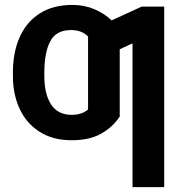

<svg xmlns="http://www.w3.org/2000/svg" viewBox="-20 -557 715 776"><path d="M335.9 -114.3V-409.2Q311 -435.5 267.6 -435.5Q206.1 -435.5 182.6 -389.4Q159.2 -343.3 159.2 -264.6V-249Q159.2 -176.8 186.5 -134.8Q213.9 -92.8 270.5 -92.8Q310.1 -92.8 335.9 -114.3ZM643.6 199.2H515.6V-381.8L463.9 -357.9V-85.9Q434.1 -41.5 387.2 -15.9Q340.3 9.8 269.5 9.8Q193.4 9.8 139.9 -24.4Q86.4 -58.6 59.3 -117.4Q32.2 -176.3 32.2 -249V-264.6Q32.2 -344.2 59.1 -405.8Q85.9 -467.3 139.9 -502.2Q193.8 -537.1 272.5 -537.1Q320.8 -537.1 361.1 -520Q401.4 -502.9 431.2 -474.6L552.7 -530.3H643.6Z"/></svg>

Font: Pretendard Std SemiBold
Style: Regular
Weight: 600
Designer: Base glyphs from Inter by Rasmus Andersson; Hangeul glyphs from Noto Sans CJK(Source Han Sans) by Jang Soo-young and Kan
Foundry: Kil Hyung-jin
Version: Version 1.309